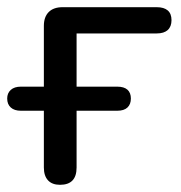

<svg xmlns="http://www.w3.org/2000/svg" viewBox="-23 -507 504 534"><path d="M144 7Q122 7 110.5 -5.5Q99 -18 99 -41V-199H35Q17 -199 7 -208Q-3 -217 -3 -233Q-3 -248 7 -257Q17 -266 35 -266H99V-435Q99 -460 112.5 -473.5Q126 -487 151 -487H413Q433 -487 443.5 -478Q454 -469 454 -451Q454 -433 443.5 -423.5Q433 -414 413 -414H190V-266H303Q322 -266 331.5 -257.5Q341 -249 341 -233Q341 -217 331.5 -208Q322 -199 303 -199H190V-41Q190 7 144 7Z"/></svg>

Font: Nunito Medium
Style: Regular
Weight: 500
Designer: Vernon Adams
Foundry: Vernon Adams
Version: Version 3.602